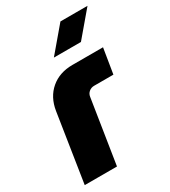

<svg xmlns="http://www.w3.org/2000/svg" viewBox="-178 -808 795 897"><g transform="rotate(-30 220.0 -359.5)"><path d="M10 0 67 -367Q78 -436 124.5 -475.5Q171 -515 241 -515H406L384 -380H280Q264 -380 252 -370Q240 -360 238 -344L184 0ZM183 -588 294 -719H440L329 -588Z"/></g></svg>

Font: MuseoModerno Thin ExtraBold
Style: Italic
Weight: 800
Italic angle: -9°
Version: Version 1.003